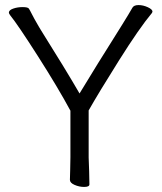

<svg xmlns="http://www.w3.org/2000/svg" viewBox="-20 -729 640 758"><path d="M20 -669Q15 -676 15 -679Q15 -689 32 -695Q49 -701 69 -701Q90 -701 94 -695Q98 -689 106 -673Q114 -657 128 -633Q130 -629 133.5 -623.5Q137 -618 141 -611Q239 -455 294 -360Q353 -458 462 -631Q490 -676 503 -699Q509 -709 527 -709Q545 -709 563.5 -700.5Q582 -692 582 -683Q582 -682 580 -678Q530 -618 449.5 -490Q369 -362 330 -293V-107L332 -52L333 -1Q333 9 312 9Q293 9 274.5 1Q256 -7 256 -19Q256 -40 257 -55L258 -108V-292Q209 -383 129.5 -507.5Q50 -632 20 -669Z"/></svg>

Font: Iansui
Style: Regular
Weight: 400
Designer: But Ko / Fontworks Inc.
Foundry: zi-hi.com / Fontworks Inc.
Version: Version 1.002